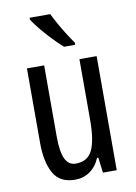

<svg xmlns="http://www.w3.org/2000/svg" viewBox="-87 -823 630 890"><g transform="rotate(-10 228.0 -378.0)"><path d="M391 -537V0H326L317 -72H311Q294 -32 263.5 -11Q233 10 195 10Q122 10 92.5 -43.5Q63 -97 63 -187V-537H144V-202Q144 -131 160 -97Q176 -63 210 -63Q266 -63 288 -109Q310 -155 310 -251V-537ZM213 -766Q224 -743 239.5 -715.5Q255 -688 271.5 -662Q288 -636 302 -617V-606H250Q230 -623 203.5 -650.5Q177 -678 153 -707Q129 -736 116 -757V-766Z"/></g></svg>

Font: Noto Sans Hebrew ExtraCondensed
Style: Regular
Weight: 400
Width: 2
Designer: Monotype Design Team
Foundry: Monotype Imaging Inc.
Version: Version 2.004; ttfautohint (v1.8.4.7-5d5b)